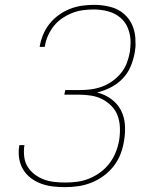

<svg xmlns="http://www.w3.org/2000/svg" viewBox="-20 -763 640 791"><path d="M248 8Q222 8 197 5Q172 2 149 -6.5Q126 -15 107 -29.5Q88 -44 75.5 -64.5Q63 -85 59 -110Q55 -135 59 -160L60 -165H81L80 -161Q77 -138 80 -115.5Q83 -93 94.5 -75Q106 -57 123.5 -44Q141 -31 161 -23.5Q181 -16 204 -13.5Q227 -11 250 -11Q275 -11 300 -14.5Q325 -18 349 -28Q373 -38 394.5 -54Q416 -70 432 -91.5Q448 -113 457.5 -137.5Q467 -162 471 -186Q475 -212 474 -237.5Q473 -263 465 -285.5Q457 -308 440 -325.5Q423 -343 402 -354Q381 -365 356 -369Q331 -373 305 -373H245L249 -392H309Q332 -392 355 -395Q378 -398 400 -406Q422 -414 442.5 -428.5Q463 -443 478.5 -462Q494 -481 502.5 -503.5Q511 -526 515 -549Q516 -559 517 -568.5Q518 -578 518 -588Q518 -618 507.5 -645.5Q497 -673 475 -691Q453 -709 424.5 -716.5Q396 -724 366 -724Q344 -724 321.5 -721Q299 -718 277.5 -709.5Q256 -701 236 -687.5Q216 -674 201.5 -655.5Q187 -637 177.5 -615.5Q168 -594 165 -573L164 -570H143L144 -573Q148 -597 158 -621Q168 -645 184.5 -665.5Q201 -686 222.5 -701.5Q244 -717 268.5 -726.5Q293 -736 318 -739.5Q343 -743 367 -743Q401 -743 433.5 -735Q466 -727 490.5 -706Q515 -685 527 -654.5Q539 -624 538 -590Q539 -579 538 -568Q537 -557 535 -546Q530 -518 518.5 -490Q507 -462 485.5 -439.5Q464 -417 436.5 -403Q409 -389 380 -382Q412 -374 437.5 -355.5Q463 -337 477.5 -310Q492 -283 494.5 -250Q497 -217 491 -183Q487 -156 477 -129.5Q467 -103 449 -79.5Q431 -56 407 -38.5Q383 -21 356.5 -10.5Q330 0 302.5 4Q275 8 248 8Z"/></svg>

Font: Iosevka Aile Thin Oblique
Style: Regular
Weight: 100
Italic angle: -9°
Designer: Belleve Invis
Foundry: Belleve Invis
Version: Version 31.1.0; ttfautohint (v1.8.4)